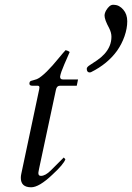

<svg xmlns="http://www.w3.org/2000/svg" viewBox="-20 -773 554 806"><path d="M110.8 13.2Q67.4 13.2 67.4 -26.4Q67.4 -34.7 69.3 -43L144.5 -397.9Q145.5 -402.8 145.5 -405.8Q145.5 -413.1 138.2 -413.1H116.2Q103.5 -413.1 103.5 -421.9Q103.5 -431.2 110.6 -433.6Q117.7 -436 122.6 -437Q127.4 -438 134.5 -440.7Q141.6 -443.4 153.3 -452.4Q165 -461.4 177 -473.4Q189 -485.4 200.7 -498.5Q212.4 -511.7 222.7 -524.4Q249 -556.2 255.4 -562.5Q266.1 -560.1 272.5 -554.7Q268.6 -544.4 262.2 -530.8Q255.9 -517.1 250 -502.9Q234.9 -468.3 232.4 -452.1V-450.2Q232.4 -439.5 244.1 -439.5H307.6L302.2 -413.1H231.4Q218.3 -413.1 214.8 -396L147 -78.6Q144.5 -68.4 143.6 -62.3Q142.6 -56.2 141.8 -52.7Q141.1 -49.3 141.1 -47.9V-45.9Q141.1 -34.7 151.9 -34.7Q170.4 -34.7 193.4 -57.6L247.6 -111.8L254.4 -104.5Q247.6 -83.5 199.2 -39.1Q144 13.2 110.8 13.2ZM357.4 -468.8Q344.2 -468.8 344.2 -484.4Q344.2 -491.7 357.9 -500.2Q371.6 -508.8 388.2 -520.3Q404.8 -531.7 418 -545.9Q447.8 -578.6 447.8 -618.7Q447.8 -636.2 438 -655.3Q418.9 -690.4 418.9 -707.5Q418.9 -717.3 425.3 -729Q439.5 -752.9 454.6 -752.9Q469.7 -752.9 479.7 -747.3Q489.7 -741.7 497.6 -732.4Q514.2 -713.4 514.2 -683.6Q514.2 -653.8 502.7 -620.8Q491.2 -587.9 471.2 -559.6Q431.2 -504.4 362.3 -470.2Q359.4 -468.8 357.4 -468.8Z"/></svg>

Font: Cardo-Italic
Style: Italic
Weight: 400
Italic angle: -12°
Designer: David J. Perry
Foundry: David J. Perry
Version: Version 0.991